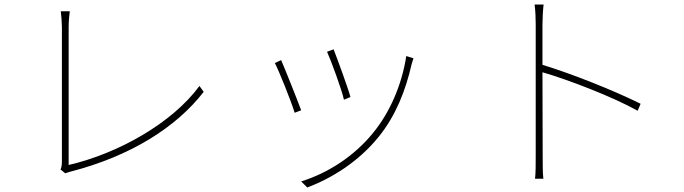

<svg xmlns="http://www.w3.org/2000/svg" viewBox="-20 -777 3040 853"><path d="M249 -24 270 -7C278 -10 287 -13 295 -15C558 -83 762 -210 885 -369L866 -395C745 -230 505 -95 285 -44C285 -70 285 -580 285 -659C285 -678 288 -716 290 -727H250C252 -716 255 -674 255 -658C255 -580 255 -106 255 -57C255 -41 252 -31 249 -24Z M1462 -558 1433 -547C1450 -510 1499 -377 1508 -334L1537 -346C1526 -387 1477 -520 1462 -558ZM1817 -518 1785 -528C1765 -398 1711 -276 1637 -186C1555 -85 1440 -9 1318 29L1345 56C1451 16 1571 -56 1663 -170C1738 -263 1782 -374 1809 -493C1811 -499 1814 -510 1817 -518ZM1229 -510 1201 -497C1216 -470 1274 -327 1289 -276L1318 -287C1300 -336 1244 -476 1229 -510Z M2360 -81C2360 -46 2360 -8 2357 17H2394C2391 -8 2391 -46 2391 -81L2390 -456C2501 -424 2700 -348 2813 -285L2826 -316C2705 -376 2521 -449 2390 -489V-669C2390 -688 2392 -731 2395 -757H2355C2359 -730 2360 -690 2360 -669C2360 -586 2360 -116 2360 -81Z"/></svg>

Font: Harano Aji Gothic CN ExtraLight
Style: Regular
Weight: 250
Foundry: Masamichi Hosoda
Version: HaranoAjiGothicCN-ExtraLight version 20230610;ttx 4.39.4